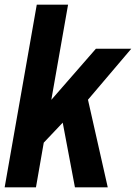

<svg xmlns="http://www.w3.org/2000/svg" viewBox="-40 -805 584 825"><path d="M-20 0 118 -785H252.5L180.5 -376L372 -595.5H524L338 -376.5L423 0H282L229.5 -278L148 -192L114.5 0Z"/></svg>

Font: Anybody SemiBold
Style: Italic
Weight: 600
Italic angle: -10°
Designer: Tyler Finck
Foundry: Etcetera Type Company
Version: Version 1.010; ttfautohint (v1.8.3) -l 8 -r 50 -G 200 -x 14 